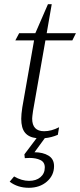

<svg xmlns="http://www.w3.org/2000/svg" viewBox="-20 -648 381 913"><path d="M137 -120Q133 -92 133 -84Q133 -24 190 -24Q224 -24 261 -43L255 -7Q225 6 193 9L144 76Q184 76 210.5 92Q237 108 237 142Q237 186 203 215.5Q169 245 117 245Q64 245 26 216L47 191Q83 212 118 212Q152 212 172.5 194.5Q193 177 193 148Q193 123 172 113Q151 103 121 103Q105 103 98 104L96 86L154 9Q117 5 99 -17Q81 -39 81 -83Q81 -104 86 -137L142 -456H53L71 -490H148L208 -628H226L202 -490H341L324 -456H196Z"/></svg>

Font: Fahkwang ExtraLight
Style: Italic
Weight: 275
Italic angle: -10°
Designer: Suppakit Chalermlarp | Katatrad Co.,Ltd.
Foundry: Cadson Demak Co.,Ltd.
Version: Version 1.000; ttfautohint (v1.6)